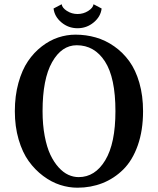

<svg xmlns="http://www.w3.org/2000/svg" viewBox="-20 -873 741 903"><path d="M49.8 0ZM419.9 -853 458 -833Q453.6 -794.9 420.7 -767.6Q387.7 -740.2 344.7 -740.2Q301.8 -740.2 269 -767.6Q236.3 -794.9 231.9 -833L270 -853Q272.5 -835.9 294.9 -821.5Q317.4 -807.1 344.7 -807.1Q372.1 -807.1 394.8 -821.5Q417.5 -835.9 419.9 -853ZM344.2 9.8Q303.2 9.8 262.5 -3.4Q221.7 -16.6 183.1 -45.4Q144.5 -74.2 115 -115.2Q85.4 -156.2 67.6 -217Q49.8 -277.8 49.8 -350.1Q49.8 -422.4 66.7 -483.2Q83.5 -543.9 111.6 -585.2Q139.6 -626.5 176.8 -655Q213.9 -683.6 253.9 -696.8Q293.9 -710 335 -710Q384.8 -710 430.7 -696.8Q476.6 -683.6 517.3 -655Q558.1 -626.5 588.1 -585Q618.2 -543.5 635.5 -483.2Q652.8 -422.9 652.8 -350.1Q652.8 -259.3 627.9 -189Q603 -118.7 559.8 -75.9Q516.6 -33.2 461.9 -11.7Q407.2 9.8 344.2 9.8ZM340.8 -660.2Q270 -660.2 225.1 -580.8Q180.2 -501.5 180.2 -350.1Q180.2 -286.1 190.2 -233.4Q200.2 -180.7 216.8 -145.5Q233.4 -110.4 255.6 -85.9Q277.8 -61.5 301.5 -50.8Q325.2 -40 350.1 -40Q427.2 -40 475.1 -119.4Q522.9 -198.7 522.9 -350.1Q522.9 -507.8 473.6 -584Q424.3 -660.2 340.8 -660.2Z"/></svg>

Font: Pfennig
Style: Bold
Weight: 700
Version: Version 20120410 ; ttfautohint (v0.8)